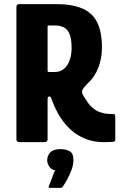

<svg xmlns="http://www.w3.org/2000/svg" viewBox="-20 -693 600 936"><path d="M75 0Q60 0 60 -14V-658Q60 -673 75 -673H252Q331 -673 380.5 -652Q430 -631 453.5 -584.5Q477 -538 477 -460Q477 -410 459.5 -363.5Q442 -317 405 -284Q390 -269 382.5 -256.5Q375 -244 388 -224Q397 -210 405.5 -197Q414 -184 424 -174Q434 -164 447 -156Q461 -147 480.5 -142Q500 -137 527 -137Q538 -137 540 -134.5Q542 -132 542 -120V-13Q542 -7 539.5 -4.5Q537 -2 525.5 -1Q514 0 486 0Q444 0 408.5 -12Q373 -24 344 -45Q320 -63 299.5 -87Q279 -111 263 -139.5Q247 -168 235 -200Q234 -202 230.5 -212Q227 -222 223 -222H217Q212 -222 212 -206V-14Q212 0 196 0ZM212 -350Q212 -345 213.5 -343.5Q215 -342 220 -342H247Q285 -342 307 -374.5Q329 -407 329 -459Q329 -505 318.5 -528.5Q308 -552 289.5 -560.5Q271 -569 246 -569H219Q215 -569 213.5 -568Q212 -567 212 -560ZM338 88Q338 110 329 134.5Q320 159 308 181Q296 203 287 216Q282 223 274 223Q261 223 249 223Q237 223 225 223Q217 223 217 220Q217 217 221 207Q226 196 234 173Q242 150 249 137Q229 134 219.5 118Q210 102 210 89Q210 66 225 50Q240 34 275 34Q301 34 319.5 44Q338 54 338 88Z"/></svg>

Font: Glory ExtraBold
Style: Regular
Weight: 800
Designer: Robert Leuschke
Foundry: Robert Leuschke
Version: Version 1.011